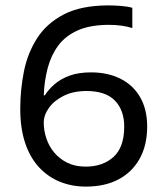

<svg xmlns="http://www.w3.org/2000/svg" viewBox="-20 -774 612 711"><path d="M55 -371Q55 -441 68.5 -509Q82 -577 117.5 -632.5Q153 -688 217 -721Q281 -754 382 -754Q403 -754 428.5 -752Q454 -750 470 -745V-670Q452 -676 429.5 -679Q407 -682 384 -682Q314 -682 268 -661.5Q222 -641 195.5 -605Q169 -569 156.5 -521.5Q144 -474 142 -421H146Q160 -443 182.5 -462.5Q205 -482 238 -494Q271 -506 317 -506Q379 -506 426 -482.5Q473 -459 499 -414Q525 -369 525 -305Q525 -236 497 -186Q469 -136 418.5 -109.5Q368 -83 298 -83Q247 -83 203 -100.5Q159 -118 125.5 -153.5Q92 -189 73.5 -243.5Q55 -298 55 -371ZM297 -157Q361 -157 400.5 -193Q440 -229 440 -305Q440 -366 405.5 -401.5Q371 -437 300 -437Q252 -437 216.5 -419.5Q181 -402 161.5 -375Q142 -348 142 -320Q142 -291 151.5 -262Q161 -233 180.5 -209.5Q200 -186 229 -171.5Q258 -157 297 -157Z"/></svg>

Font: Noto Sans Telugu UI
Style: Regular
Weight: 400
Designer: Jelle Bosma - Monotype Design Team
Foundry: Monotype Imaging Inc.
Version: Version 2.006